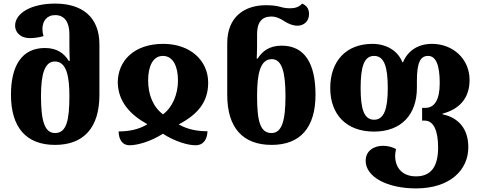

<svg xmlns="http://www.w3.org/2000/svg" viewBox="-20 -794 2673 1068"><path d="M286 12C445 12 533 -83 533 -266V-547C533 -702 434 -774 287 -774C150 -774 64 -719 64 -651C64 -620 87 -582 148 -582C170 -582 198 -586 222 -593C218 -607 216 -620 216 -633C216 -676 240 -710 287 -710C340 -710 366 -669 366 -605V-566C366 -534 366 -485 368 -455H363C337 -496 299 -527 230 -527C101 -527 41 -428 41 -267C41 -85 126 12 286 12ZM286 -54C228 -54 208 -122 208 -260C208 -380 228 -452 285 -452C351 -452 366 -367 366 -260C366 -124 350 -54 286 -54Z M701 14C742 14 816 -5 886 -50C955 -6 1026 14 1067 14C1117 14 1133 -26 1134 -64C1081 -64 1027 -72 974 -102C1077 -156 1138 -224 1138 -334C1138 -456 1040 -550 888 -550C726 -550 635 -456 635 -334C638 -229 702 -157 800 -103C750 -72 693 -63 640 -63C640 -25 656 14 701 14ZM887 -158C832 -198 804 -267 804 -347C804 -424 830 -483 886 -483C943 -483 970 -424 970 -347C970 -270 940 -198 887 -158Z M1491 12C1651 12 1735 -85 1735 -267C1735 -441 1675 -540 1547 -540C1478 -540 1439 -509 1413 -468H1408C1410 -498 1410 -542 1410 -568V-605C1410 -669 1436 -702 1489 -702C1517 -702 1541 -690 1563 -675C1583 -663 1607 -651 1635 -651C1665 -651 1699 -671 1699 -716C1699 -748 1683 -764 1661 -774C1641 -753 1619 -748 1594 -748C1576 -748 1558 -750 1539 -756C1516 -762 1493 -765 1459 -765C1342 -765 1244 -702 1244 -554V-266C1244 -83 1331 12 1491 12ZM1490 -54C1426 -54 1410 -124 1410 -260C1410 -380 1426 -465 1492 -465C1548 -465 1568 -393 1568 -260C1568 -122 1548 -54 1490 -54Z M2294 254C2484 254 2585 151 2585 25C2585 -79 2529 -140 2442 -158V-162C2529 -185 2592 -242 2592 -349C2592 -467 2499 -550 2383 -550C2306 -550 2248 -512 2222 -448H2218C2193 -513 2127 -550 2052 -550C1905 -550 1817 -454 1817 -304C1817 -156 1908 -62 2060 -62C2211 -62 2299 -155 2299 -306V-344C2299 -443 2317 -483 2361 -483C2404 -483 2426 -434 2426 -332C2426 -240 2398 -194 2346 -194H2328V-123H2343C2392 -123 2417 -67 2417 27C2417 132 2378 187 2294 187C2218 187 2178 139 2178 73C2178 61 2180 48 2183 35C2162 23 2134 17 2110 17C2060 17 2014 45 2014 100C2014 192 2137 254 2294 254ZM2061 -128C2005 -128 1986 -187 1986 -304C1986 -423 2005 -483 2061 -483C2117 -483 2137 -423 2137 -304C2137 -190 2117 -128 2061 -128Z"/></svg>

Font: Noto Serif Georgian SemiCondensed ExtraBold
Style: Regular
Weight: 800
Width: 4
Designer: Monotype Design Team, Akaki Razmadze
Foundry: Google LLC
Version: Version 2.003